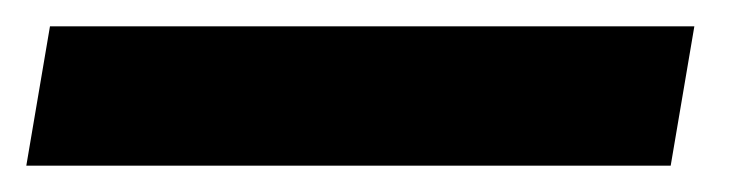

<svg xmlns="http://www.w3.org/2000/svg" viewBox="-56 51 556 146"><path d="M-18 71H472L454 177H-36Z"/></svg>

Font: Overpass Heavy
Style: Italic
Weight: 900
Italic angle: -10°
Designer: Delve Withrington, Dave Bailey
Foundry: Delve Fonts
Version: Version 3.000;DELV;Overpass